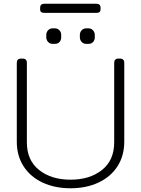

<svg xmlns="http://www.w3.org/2000/svg" viewBox="-20 -994 756 1029"><path d="M195 -945V-952Q195 -974 218 -974H496Q519 -974 519 -952V-945Q519 -934 513.5 -929.5Q508 -925 496 -925H218Q206 -925 200.5 -929.5Q195 -934 195 -945ZM228 -794V-807Q228 -821 237.5 -831.5Q247 -842 261 -842H275Q289 -842 298.5 -831.5Q308 -821 308 -807V-794Q308 -779 299 -769Q290 -759 275 -759H261Q247 -759 237.5 -769.5Q228 -780 228 -794ZM408 -794V-807Q408 -821 417.5 -831.5Q427 -842 441 -842H455Q469 -842 478.5 -831.5Q488 -821 488 -807V-794Q488 -779 479 -769Q470 -759 455 -759H441Q427 -759 417.5 -769.5Q408 -780 408 -794ZM70 -235V-657Q70 -680 93 -680H101Q124 -680 124 -657V-231Q124 -135 189.5 -83Q255 -31 358 -31Q461 -31 526.5 -83Q592 -135 592 -231V-657Q592 -680 615 -680H623Q646 -680 646 -657V-235Q646 -159 609.5 -102.5Q573 -46 507.5 -15.5Q442 15 358 15Q274 15 208.5 -15.5Q143 -46 106.5 -102.5Q70 -159 70 -235Z"/></svg>

Font: Mitr ExtraLight
Style: Regular
Weight: 250
Designer: Thanarat Vachiruckul
Foundry: Cadson Demak Co.,Ltd.
Version: Version 1.000